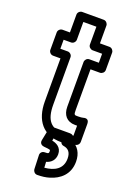

<svg xmlns="http://www.w3.org/2000/svg" viewBox="-173 -748 741 1064"><g transform="rotate(20 197.0 -216.0)"><path d="M254 -15C177 -15 143 -52 143 -146V-425C143 -440 129 -450 118 -450H74V-503H118C133 -503 143 -517 143 -528V-633H220V-528C220 -513 234 -503 245 -503H301V-450H245C230 -450 220 -436 220 -425V-161C220 -113 246 -81 294 -81H307V-22C289 -18 275 -15 254 -15ZM254 35C288 35 315 28 339 21C349 18 357 8 357 -3V-110C357 -144 328 -135 325 -134C318 -132 307 -131 294 -131C273 -131 270 -130 270 -161V-400H326C337 -400 351 -410 351 -425V-528C351 -539 341 -553 326 -553H270V-658C270 -669 260 -683 245 -683H118C107 -683 93 -673 93 -658V-553H49C38 -553 24 -543 24 -528V-425C24 -414 34 -400 49 -400H93V-146C93 -35 148 35 254 35ZM216 200 214 166C241 159 263 138 263 104C263 63 230 48 206 44L210 22H255C254 37 262 48 275 50C302 54 320 70 320 109C320 170 274 195 216 200ZM213 104C213 116 212 119 189 119C173 119 163 132 164 145L167 227C168 239 178 251 192 251C219 251 243 248 265 241C318 225 370 186 370 109C370 60 348 23 308 7L309 1C313 -25 292 -28 284 -28H189C179 -28 167 -20 165 -8L151 61C147 82 163 90 174 91C214 95 213 95 213 104Z"/></g></svg>

Font: Asimov
Style: NarOu
Weight: 500
Designer: Google
Version: Version 2.000980; 2014